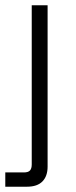

<svg xmlns="http://www.w3.org/2000/svg" viewBox="-30 -506 288 726"><path d="M-10 200V146H60Q77 146 83.5 138.5Q90 131 90 116V-486H150V124Q150 160 130.5 180Q111 200 72 200Z"/></svg>

Font: Space Grotesk Light
Style: Regular
Weight: 300
Designer: Florian Karsten
Foundry: Florian Karsten
Version: Version 2.000